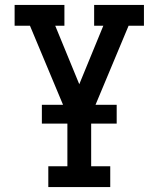

<svg xmlns="http://www.w3.org/2000/svg" viewBox="-20 -755 640 775"><path d="M175 0V-84H252V-290L101 -651H39V-735H240V-651H203L300 -415L397 -651H360V-735H561V-651H499L348 -290V-84H425V0ZM451 -256H149V-332H451Z"/></svg>

Font: Iosevka Slab Medium Extended
Style: Regular
Weight: 500
Width: 7
Monospace: yes
Designer: Belleve Invis
Foundry: Belleve Invis
Version: Version 11.1.1; ttfautohint (v1.8.3)